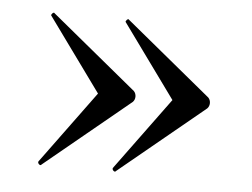

<svg xmlns="http://www.w3.org/2000/svg" viewBox="-35 -403 532 406"><g transform="rotate(5 231.0 -200.0)"><path d="M66 -361C64 -365 58 -358 59 -356L172 -200L59 -46C57 -42 64 -36 66 -40L247 -189C253 -195 253 -206 247 -212ZM224 -361C222 -365 216 -358 217 -356L330 -200L217 -46C215 -42 222 -36 224 -40L405 -189C411 -195 411 -206 405 -212Z"/></g></svg>

Font: Cormorant Infant Book
Style: Regular
Weight: 500
Designer: Christian Thalmann (Catharsis Fonts)
Version: Version 1.000;PS 002.000;hotconv 1.0.88;makeotf.lib2.5.64775